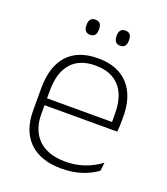

<svg xmlns="http://www.w3.org/2000/svg" viewBox="-125 -742 732 840"><g transform="rotate(20 241.5 -322.0)"><path d="M258 10Q160 10 107.5 -41.2Q55 -92.5 55 -187V-290.5Q55 -391.5 103.5 -445Q152 -498.5 245 -498.5Q307 -498.5 349.2 -474.2Q391.5 -450 413.2 -404.8Q435 -359.5 435 -295.5V-278Q435 -265.5 434.5 -252.8Q434 -240 432.5 -225.5H396Q396.5 -245.5 396.5 -263.2Q396.5 -281 396.5 -296Q396.5 -350.5 379.2 -388Q362 -425.5 328.2 -445.2Q294.5 -465 245 -465Q171 -465 132.5 -421Q94 -377 94 -293V-245V-239V-184.5Q94 -147 105 -117.5Q116 -88 137.2 -67.2Q158.5 -46.5 190 -35.5Q221.5 -24.5 263 -24.5Q310 -24.5 350.5 -38.5Q391 -52.5 426.5 -78.5L422 -40Q391.5 -17 349.8 -3.5Q308 10 258 10ZM422.5 -225.5H75V-257.5H422.5ZM175.5 -583Q161 -583 153.8 -591.8Q146.5 -600.5 146.5 -617V-620.5Q146.5 -636.5 153.8 -645Q161 -653.5 175.5 -653.5Q190.5 -653.5 197.5 -645Q204.5 -636.5 204.5 -620.5V-617Q204.5 -600.5 197.5 -591.8Q190.5 -583 175.5 -583ZM315.5 -583Q301 -583 293.8 -591.8Q286.5 -600.5 286.5 -617V-620.5Q286.5 -636.5 293.8 -645Q301 -653.5 315.5 -653.5Q330 -653.5 337 -645Q344 -636.5 344 -620.5V-617Q344 -600.5 337 -591.8Q330 -583 315.5 -583Z"/></g></svg>

Font: Anek Kannada Medium ExtraLight
Style: Regular
Weight: 250
Version: Version 1.003